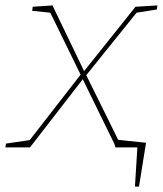

<svg xmlns="http://www.w3.org/2000/svg" viewBox="-51 -545 602 710"><path d="M529 -510 454 -498 268 -267 386 -28 489 -17 463 145H448L457 0H376L372 -13L255 -252L60 0H-31L-29 -14L59 -27L247 -269L135 -498L68 -505L70 -520L143 -525L260 -282L450 -520L531 -525Z"/></svg>

Font: Bitter Pro Thin
Style: Italic
Weight: 250
Italic angle: -9°
Designer: Sol Matas, and Bitter project Authors
Foundry: Sol Matas
Version: Version 1.010